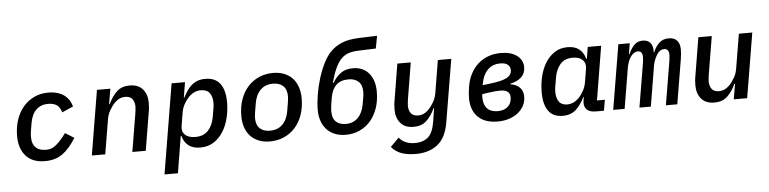

<svg xmlns="http://www.w3.org/2000/svg" viewBox="-52 -1031 6104 1525"><g transform="rotate(-5 3000.0 -269.0)"><path d="M271 12Q171 12 119 -47Q67 -106 67 -206Q67 -276 87 -335.5Q107 -395 143.5 -437.5Q180 -480 230.5 -504Q281 -528 342 -528Q384 -528 416 -518.5Q448 -509 471 -491.5Q494 -474 508.5 -451Q523 -428 530 -401L441 -362Q428 -404 403 -421.5Q378 -439 332 -439Q277 -439 239.5 -403.5Q202 -368 190 -296L180 -236Q178 -222 177 -211Q176 -200 176 -189Q176 -133 204.5 -105Q233 -77 287 -77Q303 -77 319.5 -80.5Q336 -84 354.5 -96.5Q373 -109 396 -132.5Q419 -156 448 -196L519 -152Q494 -112 468 -81.5Q442 -51 413 -30Q384 -9 349 1.5Q314 12 271 12Z M645 0 731 -516H838L817 -394H822Q851 -456 890 -492Q929 -528 992 -528Q1061 -528 1096.5 -486.5Q1132 -445 1132 -379Q1132 -361 1130.5 -341.5Q1129 -322 1124 -296L1075 0H968L1018 -300Q1020 -314 1022 -329.5Q1024 -345 1024 -358Q1024 -393 1006.5 -417Q989 -441 949 -441Q919 -441 895.5 -427Q872 -413 852 -389Q842 -377 823.5 -347Q805 -317 798 -276L752 0Z M1326 -516H1433L1413 -394H1417Q1432 -424 1449 -448.5Q1466 -473 1487 -491Q1508 -509 1534.5 -518.5Q1561 -528 1595 -528Q1675 -528 1713.5 -476Q1752 -424 1752 -328Q1752 -266 1737.5 -205Q1723 -144 1693 -96Q1663 -48 1617.5 -18Q1572 12 1510 12Q1451 12 1416 -15Q1381 -42 1367 -93H1362L1314 200H1207ZM1477 -75Q1544 -75 1580.5 -115.5Q1617 -156 1628 -219L1640 -290Q1642 -299 1643 -310.5Q1644 -322 1644 -333Q1644 -382 1622 -411.5Q1600 -441 1552 -441Q1492 -441 1446 -387Q1429 -368 1414 -340Q1399 -312 1393 -276L1376 -173Q1368 -128 1395.5 -101.5Q1423 -75 1477 -75Z M2065 12Q2014 12 1975 -4Q1936 -20 1909.5 -48.5Q1883 -77 1869 -117.5Q1855 -158 1855 -208Q1855 -282 1876 -341Q1897 -400 1934.5 -441.5Q1972 -483 2023.5 -505.5Q2075 -528 2135 -528Q2186 -528 2225 -512Q2264 -496 2290.5 -467.5Q2317 -439 2331 -398Q2345 -357 2345 -308Q2345 -234 2324 -175Q2303 -116 2265.5 -74.5Q2228 -33 2176.5 -10.5Q2125 12 2065 12ZM2072 -73Q2135 -73 2173 -111.5Q2211 -150 2222 -218L2233 -284Q2235 -298 2236.5 -310Q2238 -322 2238 -331Q2238 -388 2208.5 -415.5Q2179 -443 2128 -443Q2065 -443 2027 -404.5Q1989 -366 1978 -298L1967 -232Q1965 -218 1963.5 -206Q1962 -194 1962 -185Q1962 -128 1991.5 -100.5Q2021 -73 2072 -73Z M2670 12Q2620 12 2581.5 -4Q2543 -20 2517 -48.5Q2491 -77 2477.5 -116.5Q2464 -156 2464 -203Q2464 -257 2474.5 -322.5Q2485 -388 2504.5 -451.5Q2524 -515 2551.5 -570.5Q2579 -626 2613 -660Q2653 -700 2706 -721Q2759 -742 2840 -745L2985 -750L2966 -650L2823 -645Q2775 -643 2742.5 -630.5Q2710 -618 2686 -592Q2637 -539 2602 -408H2608Q2639 -459 2677 -484.5Q2715 -510 2771 -510Q2809 -510 2840.5 -497Q2872 -484 2895 -458.5Q2918 -433 2931 -395Q2944 -357 2944 -308Q2944 -234 2923 -175Q2902 -116 2865.5 -74.5Q2829 -33 2778.5 -10.5Q2728 12 2670 12ZM2677 -74Q2736 -74 2773.5 -111.5Q2811 -149 2823 -216L2833 -273Q2835 -283 2836 -294.5Q2837 -306 2837 -316Q2837 -371 2807.5 -398Q2778 -425 2730 -425Q2664 -425 2629.5 -391Q2595 -357 2584 -294L2576 -247Q2574 -232 2572 -214.5Q2570 -197 2570 -185Q2570 -128 2598.5 -101Q2627 -74 2677 -74Z M3211 212Q3144 212 3096.5 195Q3049 178 3017 139L3085 71Q3128 125 3212 125Q3276 125 3315.5 91Q3355 57 3369 -31L3386 -138H3382Q3353 -76 3314 -40Q3275 -4 3212 -4Q3143 -4 3107.5 -45.5Q3072 -87 3072 -153Q3072 -171 3073.5 -190.5Q3075 -210 3080 -236L3126 -516H3233L3186 -232Q3184 -218 3182 -202.5Q3180 -187 3180 -174Q3180 -139 3197.5 -115Q3215 -91 3255 -91Q3285 -91 3308.5 -105Q3332 -119 3352 -143Q3362 -155 3380.5 -185Q3399 -215 3406 -256L3449 -516H3556L3472 -14Q3452 105 3384 158.5Q3316 212 3211 212Z M3881 12Q3778 12 3723.5 -42.5Q3669 -97 3669 -194Q3669 -213 3671 -234.5Q3673 -256 3678 -287Q3687 -340 3710 -384.5Q3733 -429 3768 -461Q3803 -493 3849.5 -510.5Q3896 -528 3952 -528Q4033 -528 4080 -492.5Q4127 -457 4127 -400Q4127 -351 4094.5 -320.5Q4062 -290 4007 -279V-274Q4055 -266 4081 -239Q4107 -212 4107 -167Q4107 -128 4090 -95.5Q4073 -63 4043 -39Q4013 -15 3971.5 -1.5Q3930 12 3881 12ZM3887 -70Q3932 -70 3961 -90.5Q3990 -111 3997 -149Q3998 -154 3998.5 -159.5Q3999 -165 3999 -172Q3999 -231 3922 -231Q3904 -231 3879 -229Q3854 -227 3815 -221L3777 -215Q3776 -210 3775.5 -203Q3775 -196 3775 -188Q3775 -131 3804 -100.5Q3833 -70 3887 -70ZM3844 -293Q3893 -299 3925 -306.5Q3957 -314 3976.5 -324Q3996 -334 4005.5 -345.5Q4015 -357 4018 -372Q4019 -376 4019 -380Q4019 -384 4019 -389Q4019 -413 4000 -429.5Q3981 -446 3940 -446Q3877 -446 3838.5 -406Q3800 -366 3789 -300L3786 -286Z M4399 12Q4322 12 4285 -40Q4248 -92 4248 -188Q4248 -250 4262 -311Q4276 -372 4305 -420Q4334 -468 4378.5 -498Q4423 -528 4484 -528Q4541 -528 4575.5 -501Q4610 -474 4624 -423H4629L4644 -516H4751L4680 -86H4743L4728 0H4663Q4611 0 4588.5 -26Q4566 -52 4574 -96L4578 -122H4574Q4545 -62 4505 -25Q4465 12 4399 12ZM4442 -75Q4501 -75 4546 -129Q4562 -148 4577 -176Q4592 -204 4598 -240L4615 -343Q4623 -388 4596.5 -414.5Q4570 -441 4517 -441Q4452 -441 4417.5 -400.5Q4383 -360 4372 -297L4360 -226Q4358 -217 4357 -205.5Q4356 -194 4356 -183Q4356 -134 4376.5 -104.5Q4397 -75 4442 -75Z M4802 0 4888 -516H4979L4965 -431H4970Q4988 -473 5014.5 -500.5Q5041 -528 5083 -528Q5125 -528 5145.5 -501Q5166 -474 5162 -428H5166Q5185 -473 5214.5 -500.5Q5244 -528 5290 -528Q5334 -528 5356.5 -503Q5379 -478 5379 -430Q5379 -415 5377 -393.5Q5375 -372 5372 -354L5313 0H5222L5279 -341Q5281 -355 5283 -371Q5285 -387 5285 -397Q5285 -446 5246 -446Q5212 -446 5189 -409Q5178 -391 5169 -369.5Q5160 -348 5156 -325L5102 0H5011L5069 -346Q5071 -360 5072.5 -372.5Q5074 -385 5074 -396Q5074 -446 5038 -446Q5004 -446 4979 -409Q4966 -390 4959 -369.5Q4952 -349 4948 -330L4893 0Z M5784 -122H5779Q5750 -60 5711 -24Q5672 12 5609 12Q5540 12 5504.5 -29.5Q5469 -71 5469 -137Q5469 -155 5470.5 -174.5Q5472 -194 5477 -220L5526 -516H5633L5583 -216Q5581 -202 5579 -186.5Q5577 -171 5577 -158Q5577 -123 5594.5 -99Q5612 -75 5652 -75Q5682 -75 5705.5 -89Q5729 -103 5749 -127Q5759 -139 5777.5 -169Q5796 -199 5803 -240L5849 -516H5956L5870 0H5763Z"/></g></svg>

Font: IBM Plex Mono Medium
Style: Italic
Weight: 500
Italic angle: -9°
Monospace: yes
Designer: Mike Abbink, Paul van der Laan, Pieter van Rosmalen
Foundry: Bold Monday
Version: Version 2.3